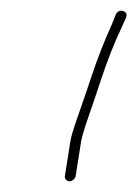

<svg xmlns="http://www.w3.org/2000/svg" viewBox="-20 -726 255 357"><path d="M109.1 -389C111.8 -389 114.3 -390 116.6 -392C118.9 -394 120.3 -396.3 120.7 -399L131 -464C132.2 -471.3 136.7 -486.5 144.7 -509.5C152.7 -532.5 160.5 -555.7 168.2 -579C179.6 -613.6 192.4 -645.9 206.6 -676L214.3 -693C216.6 -699.7 214.8 -703.8 208.7 -705.5C202.7 -707.2 198.2 -705 195.2 -699L188.5 -682C173.7 -649.2 160.8 -616.2 149.8 -583C142.1 -559.7 134.1 -536.2 125.7 -512.5C117.3 -488.8 112.4 -472.7 111 -464L100.7 -399C100.3 -396.3 100.9 -394 102.6 -392C104.3 -390 106.4 -389 109.1 -389Z"/></svg>

Font: Proton
Style: RgCndIt
Weight: 500
Version: Version 1.017